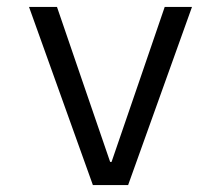

<svg xmlns="http://www.w3.org/2000/svg" viewBox="-20 -536 640 556"><path d="M249 0 64 -516H145L219 -300L299 -67H303L383 -300L457 -516H536L351 0Z"/></svg>

Font: iA Writer Duo V
Style: Regular
Weight: 400
Designer: Mike Abbink, Paul van der Laan, Pieter van Rosmalen, Oliver Reichenstein
Foundry: Information Architects Inc.
Version: Version 2.000